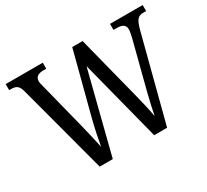

<svg xmlns="http://www.w3.org/2000/svg" viewBox="-141 -935 1250 1157"><g transform="rotate(-30 484.0 -357.0)"><path d="M85 -619 250 0H341L484 -564L629 0H719L873 -594C891 -660 907 -672 943 -672H961V-714H734V-672H755C796 -672 816 -660 816 -628C816 -616 810 -588 806 -571L725 -257C709 -193 698 -146 689 -98C681 -146 667 -206 650 -272L539 -707H467L356 -281C339 -214 326 -151 317 -99C307 -147 294 -204 279 -264L197 -588C193 -603 189 -617 189 -629C189 -658 208 -672 245 -672H266V-714H8V-672H20C56 -672 74 -662 85 -619Z"/></g></svg>

Font: Noto Serif Devanagari SemiCondensed
Style: Regular
Weight: 400
Width: 4
Designer: Universal Thirst, Indian Type Foundry and the Monotype Design Team
Foundry: Monotype Imaging Inc.
Version: Version 2.004